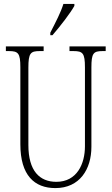

<svg xmlns="http://www.w3.org/2000/svg" viewBox="-20 -951 571 981"><path d="M237 -784V-771H248C288 -817 341 -886 360 -921V-931H304C290 -886 266 -841 237 -784ZM263 10C387 10 447 -86 447 -201V-606C447 -679 457 -690 504 -690H520V-714H335V-690H356C403 -690 414 -679 414 -607V-203C414 -115 374 -22 268 -22C182 -22 125 -78 125 -210V-605C125 -680 136 -690 183 -690H203V-714H10V-690H26C73 -690 84 -679 84 -608V-214C84 -55 156 10 263 10Z"/></svg>

Font: Noto Serif Khmer ExtraCondensed ExtraLight
Style: Regular
Weight: 200
Width: 2
Designer: Danh Hong and the Monotype Design Team
Foundry: Monotype Imaging Inc.
Version: Version 2.004